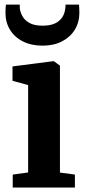

<svg xmlns="http://www.w3.org/2000/svg" viewBox="-20 -840 379 860"><path d="M37 0V-58L106 -67.5V-459L36 -478V-542.5L218.5 -566H221L248.5 -546V-67L315.5 -58V0ZM171 -635.5Q120 -635.5 82.5 -654.5Q45 -673.5 24.8 -706.8Q4.5 -740 4.5 -782Q4.5 -791 5 -802Q5.5 -813 6.5 -819.5H68.5Q68.5 -815.5 68.5 -810.8Q68.5 -806 69 -800.5Q72 -781.5 82.5 -764.2Q93 -747 114.2 -736Q135.5 -725 171 -725Q207 -725 228.2 -736Q249.5 -747 259.8 -764Q270 -781 272 -800Q273 -805.5 273.5 -810.5Q274 -815.5 273.5 -819.5H334Q334.5 -813 335 -802Q335.5 -791 335.5 -782.5Q335.5 -740 315 -706.8Q294.5 -673.5 257.5 -654.5Q220.5 -635.5 171 -635.5Z"/></svg>

Font: Merriweather 24pt
Style: Bold
Weight: 700
Designer: Eben Sorkin
Foundry: Eben Sorkin
Version: Version 2.100